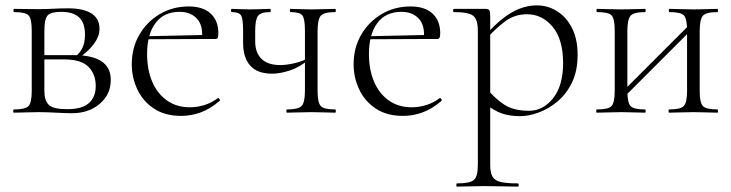

<svg xmlns="http://www.w3.org/2000/svg" viewBox="-20 -419 2719 714"><path d="M123 -385Q149 -385 177 -386.5Q205 -388 234 -388Q290 -388 320 -369Q350 -350 350 -312Q350 -258 274 -204L261 -209Q278 -223 287 -242Q296 -261 296 -290Q296 -335 273.5 -355Q251 -375 208 -375Q171 -375 158 -362.5Q145 -350 145 -303V-81Q145 -45 161.5 -29Q178 -13 230 -13Q285 -13 310.5 -35.5Q336 -58 336 -99Q336 -143 309 -170.5Q282 -198 219 -198H127L126 -214H254Q392 -214 392 -122Q392 -68 351 -33Q310 2 248 2Q224 2 187.5 0Q151 -2 123 -2Q98 -2 74.5 -1Q51 0 32 0Q29 0 29 -6Q29 -12 32 -12Q75 -12 86.5 -25Q98 -38 98 -81V-305Q98 -349 86.5 -361.5Q75 -374 33 -374Q30 -374 30 -380Q30 -386 33 -386Q51 -386 74.5 -385.5Q98 -385 123 -385Z M654 12Q593 12 552 -15.5Q511 -43 490.5 -87Q470 -131 470 -180Q470 -241 498 -289.5Q526 -338 574 -366.5Q622 -395 682 -395Q735 -395 763.5 -368.5Q792 -342 792 -296Q792 -285 790 -279.5Q788 -274 780 -274H731Q736 -324 712.5 -349.5Q689 -375 648 -375Q589 -375 558 -333Q527 -291 527 -218Q527 -161 545.5 -116.5Q564 -72 600 -46Q636 -20 686 -20Q712 -20 739 -28Q766 -36 790 -54Q792 -56 795.5 -51.5Q799 -47 797 -44Q762 -14 726.5 -1Q691 12 654 12ZM514 -273 513 -284 743 -289V-274Z M1114 -81V-305Q1114 -349 1104.5 -361.5Q1095 -374 1060 -374Q1058 -374 1058 -380Q1058 -386 1060 -386Q1076 -386 1097 -385Q1118 -384 1139 -384Q1162 -384 1185.5 -385Q1209 -386 1226 -386Q1229 -386 1229 -380Q1229 -374 1226 -374Q1184 -374 1172.5 -360Q1161 -346 1161 -303V-81Q1161 -38 1172.5 -25Q1184 -12 1226 -12Q1229 -12 1229 -6Q1229 0 1226 0Q1208 0 1185 -1Q1162 -2 1139 -2Q1114 -2 1090 -1Q1066 0 1047 0Q1045 0 1045 -6Q1045 -12 1047 -12Q1089 -12 1101.5 -25Q1114 -38 1114 -81ZM929 -303Q929 -293 929 -283Q929 -273 929 -265Q929 -223 952.5 -200Q976 -177 1023 -177Q1046 -177 1077.5 -184.5Q1109 -192 1132 -207L1134 -202Q1097 -170 1059.5 -157.5Q1022 -145 992 -145Q937 -145 910.5 -175Q884 -205 884 -260V-305Q884 -349 876.5 -361.5Q869 -374 842 -374Q839 -374 839 -380Q839 -386 842 -386Q856 -386 873 -385Q890 -384 908 -384Q928 -384 948.5 -385Q969 -386 984 -386Q987 -386 987 -380Q987 -374 984 -374Q950 -374 939.5 -360Q929 -346 929 -303Z M1479 12Q1418 12 1377 -15.5Q1336 -43 1315.5 -87Q1295 -131 1295 -180Q1295 -241 1323 -289.5Q1351 -338 1399 -366.5Q1447 -395 1507 -395Q1560 -395 1588.5 -368.5Q1617 -342 1617 -296Q1617 -285 1615 -279.5Q1613 -274 1605 -274H1556Q1561 -324 1537.5 -349.5Q1514 -375 1473 -375Q1414 -375 1383 -333Q1352 -291 1352 -218Q1352 -161 1370.5 -116.5Q1389 -72 1425 -46Q1461 -20 1511 -20Q1537 -20 1564 -28Q1591 -36 1615 -54Q1617 -56 1620.5 -51.5Q1624 -47 1622 -44Q1587 -14 1551.5 -1Q1516 12 1479 12ZM1339 -273 1338 -284 1568 -289V-274Z M1679 275Q1677 275 1677 269Q1677 263 1679 263Q1728 263 1742.5 250Q1757 237 1757 194V-305Q1757 -347 1739.5 -360.5Q1722 -374 1668 -374Q1665 -374 1665 -380Q1665 -386 1668 -386Q1696 -386 1718 -386Q1740 -386 1756.5 -386Q1773 -386 1785 -386Q1796 -386 1799.5 -381Q1803 -376 1803 -359V194Q1803 222 1811 237Q1819 252 1841 257.5Q1863 263 1906 263Q1909 263 1909 269Q1909 275 1906 275Q1880 275 1848 274Q1816 273 1781 273Q1753 273 1726 274Q1699 275 1679 275ZM1914 13Q1876 13 1846.5 3Q1817 -7 1782 -35L1792 -88Q1820 -53 1855 -30Q1890 -7 1947 -7Q2000 -7 2037 -54Q2074 -101 2074 -184Q2074 -273 2035 -319.5Q1996 -366 1940 -366Q1894 -366 1859 -340Q1824 -314 1792 -278L1783 -285Q1834 -344 1881 -371.5Q1928 -399 1976 -399Q2017 -399 2051.5 -377.5Q2086 -356 2107 -315Q2128 -274 2128 -215Q2128 -155 2107 -112Q2086 -69 2053 -41.5Q2020 -14 1983 -0.5Q1946 13 1914 13Z M2294 -51 2281 -64 2553 -336 2566 -323ZM2266 -81V-305Q2266 -349 2254.5 -361.5Q2243 -374 2201 -374Q2198 -374 2198 -380Q2198 -386 2201 -386Q2219 -386 2242.5 -385Q2266 -384 2291 -384Q2314 -384 2337.5 -385Q2361 -386 2379 -386Q2381 -386 2381 -380Q2381 -374 2379 -374Q2336 -374 2324.5 -360Q2313 -346 2313 -303V-81Q2313 -38 2324.5 -25Q2336 -12 2379 -12Q2381 -12 2381 -6Q2381 0 2379 0Q2360 0 2337 -1Q2314 -2 2291 -2Q2266 -2 2242.5 -1Q2219 0 2200 0Q2197 0 2197 -6Q2197 -12 2200 -12Q2243 -12 2254.5 -25Q2266 -38 2266 -81ZM2535 -81V-305Q2535 -349 2523.5 -361.5Q2512 -374 2470 -374Q2467 -374 2467 -380Q2467 -386 2470 -386Q2488 -386 2511.5 -385Q2535 -384 2560 -384Q2583 -384 2606.5 -385Q2630 -386 2648 -386Q2650 -386 2650 -380Q2650 -374 2648 -374Q2605 -374 2593.5 -360Q2582 -346 2582 -303V-81Q2582 -38 2593.5 -25Q2605 -12 2648 -12Q2650 -12 2650 -6Q2650 0 2648 0Q2629 0 2606 -1Q2583 -2 2560 -2Q2535 -2 2511 -1Q2487 0 2469 0Q2466 0 2466 -6Q2466 -12 2469 -12Q2511 -12 2523 -25Q2535 -38 2535 -81Z"/></svg>

Font: Cormorant Light
Style: Regular
Weight: 300
Designer: Christian Thalmann (Catharsis Fonts)
Foundry: Catharsis Fonts
Version: Version 4.000